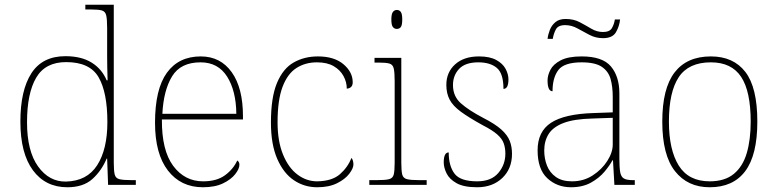

<svg xmlns="http://www.w3.org/2000/svg" viewBox="-20 -780 3280 810"><path d="M264 10Q172 10 119 -61.5Q66 -133 66 -267Q66 -399 112.5 -471Q159 -543 256 -543Q323 -543 366.5 -516Q410 -489 430 -441H434Q433 -469 432.5 -495.5Q432 -522 432 -543V-662Q432 -699 428 -715.5Q424 -732 409.5 -736Q395 -740 365 -740H340V-760H460V-94Q460 -59 464 -43.5Q468 -28 484 -24Q500 -20 537 -20H553V0H436L432 -111H430Q408 -59 369.5 -24.5Q331 10 264 10ZM258 -14Q347 -16 390 -83Q433 -150 433 -265Q433 -390 396 -454Q359 -518 259 -518Q171 -518 132.5 -452Q94 -386 94 -264Q94 -143 140.5 -78Q187 -13 258 -14Z M836 10Q743 10 688.5 -60.5Q634 -131 634 -262Q634 -404 684 -473Q734 -542 827 -542Q910 -542 957.5 -475.5Q1005 -409 1005 -290V-276H663Q662 -146 710.5 -80.5Q759 -15 837 -15Q894 -15 929 -40.5Q964 -66 981 -103Q990 -97 990 -85Q990 -68 972.5 -45.5Q955 -23 921 -6.5Q887 10 836 10ZM977 -300Q976 -397 938 -457Q900 -517 826 -517Q742 -517 706 -458Q670 -399 665 -300Z M1318 10Q1264 10 1220 -19.5Q1176 -49 1149.5 -110Q1123 -171 1123 -263Q1123 -369 1148.5 -430Q1174 -491 1219 -516.5Q1264 -542 1321 -542Q1390 -542 1429 -509Q1468 -476 1468 -433Q1468 -408 1443 -406Q1443 -434 1429 -459.5Q1415 -485 1387.5 -501Q1360 -517 1317 -517Q1268 -517 1230.5 -493Q1193 -469 1172 -413.5Q1151 -358 1151 -264Q1151 -184 1174 -128Q1197 -72 1235 -43.5Q1273 -15 1318 -15Q1381 -16 1414 -45Q1447 -74 1463 -114Q1471 -103 1471 -86Q1471 -70 1453.5 -47Q1436 -24 1402 -7Q1368 10 1318 10Z M1654 -658Q1644 -658 1637.5 -666Q1631 -674 1631 -698Q1631 -721 1637.5 -729.5Q1644 -738 1654 -738Q1665 -738 1671 -729.5Q1677 -721 1677 -698Q1677 -674 1671 -666Q1665 -658 1654 -658ZM1538 0V-20H1568Q1605 -20 1621 -24Q1637 -28 1641 -43.5Q1645 -59 1645 -94V-438Q1645 -475 1641 -491.5Q1637 -508 1622.5 -512Q1608 -516 1578 -516H1560V-536H1673V-94Q1673 -59 1677 -43.5Q1681 -28 1697.5 -24Q1714 -20 1750 -20H1780V0Z M1993 10Q1937 10 1906.5 -7Q1876 -24 1864 -48.5Q1852 -73 1852 -95Q1852 -137 1873 -137Q1873 -80 1897.5 -47.5Q1922 -15 1993 -15Q2052 -15 2082 -50Q2112 -85 2112 -132Q2112 -156 2105 -175.5Q2098 -195 2077.5 -213Q2057 -231 2016 -252Q1958 -284 1924.5 -308.5Q1891 -333 1877 -359.5Q1863 -386 1863 -422Q1863 -475 1900 -508.5Q1937 -542 2001 -542Q2046 -542 2073.5 -527Q2101 -512 2113 -489.5Q2125 -467 2125 -445Q2125 -405 2104 -405Q2104 -470 2076 -493.5Q2048 -517 1998 -517Q1943 -517 1917 -489.5Q1891 -462 1891 -421Q1891 -374 1924 -344.5Q1957 -315 2018 -283Q2069 -257 2095 -233.5Q2121 -210 2130.5 -185.5Q2140 -161 2140 -131Q2140 -68 2099 -29Q2058 10 1993 10Z M2389 10Q2330 10 2289 -28Q2248 -66 2248 -146Q2248 -225 2304.5 -262Q2361 -299 2482 -303L2565 -306V-371Q2565 -414 2556 -446.5Q2547 -479 2519 -498Q2491 -517 2434 -517Q2360 -517 2335.5 -484.5Q2311 -452 2311 -395Q2290 -395 2290 -441Q2290 -462 2302 -485.5Q2314 -509 2345.5 -525.5Q2377 -542 2434 -542Q2522 -542 2557.5 -499.5Q2593 -457 2593 -386V-110Q2593 -73 2596.5 -53.5Q2600 -34 2612 -27Q2624 -20 2651 -20H2658V0H2572L2566 -104H2564Q2553 -83 2530.5 -56Q2508 -29 2473 -9.5Q2438 10 2389 10ZM2393 -15Q2442 -15 2480.5 -40Q2519 -65 2542 -101Q2565 -137 2565 -170V-283L2479 -280Q2401 -278 2357 -261Q2313 -244 2294.5 -214.5Q2276 -185 2276 -145Q2276 -111 2287.5 -81.5Q2299 -52 2325 -33.5Q2351 -15 2393 -15ZM2524 -619Q2493 -619 2466.5 -633Q2440 -647 2415.5 -660.5Q2391 -674 2364 -674Q2334 -674 2324.5 -655Q2315 -636 2312 -616H2290Q2292 -634 2299.5 -653.5Q2307 -673 2323 -686.5Q2339 -700 2366 -700Q2400 -700 2425.5 -686.5Q2451 -673 2474.5 -659Q2498 -645 2524 -645Q2552 -645 2561.5 -661.5Q2571 -678 2574 -698H2596Q2593 -669 2578.5 -644Q2564 -619 2524 -619Z M2974 10Q2881 10 2827.5 -58Q2774 -126 2774 -267Q2774 -407 2826 -474.5Q2878 -542 2979 -542Q3074 -542 3124.5 -476.5Q3175 -411 3175 -267Q3175 -126 3124 -58Q3073 10 2974 10ZM2974 -15Q3038 -15 3076 -46.5Q3114 -78 3130.5 -134.5Q3147 -191 3147 -267Q3147 -395 3106.5 -456Q3066 -517 2979 -517Q2885 -517 2843.5 -454.5Q2802 -392 2802 -267Q2802 -148 2843.5 -81.5Q2885 -15 2974 -15Z"/></svg>

Font: Noto Serif Myanmar Thin
Style: Regular
Weight: 100
Designer: Ben Mitchell and the Monotype Design Team
Foundry: Monotype Imaging Inc.
Version: Version 2.106; ttfautohint (v1.8.4.7-5d5b)